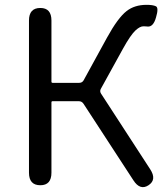

<svg xmlns="http://www.w3.org/2000/svg" viewBox="-20 -767 688 795"><path d="M147 0Q100 0 100 -52V-682Q100 -734 147 -734Q193 -734 193 -682V-429Q193 -424 198 -424H308Q320 -424 326 -434L423 -611Q468 -693 504 -721Q537 -747 587 -747Q613 -747 625.5 -741Q638 -735 626 -695Q615 -655 591 -657Q586 -658 573 -658Q560 -658 542 -642Q521 -623 489 -565L398 -400Q392 -390 398 -380L602 -66Q630 -23 595 0Q560 23 532 -21L326 -337Q319 -348 306 -348H198Q193 -348 193 -343V-52Q193 0 147 0Z"/></svg>

Font: Resource Han Rounded JP
Style: Regular
Weight: 400
Designer: Cyano Hao (round all glyphs); Ryoko NISHIZUKA 西塚涼子 (kana, bopomofo & ideographs); Paul D. Hunt (Latin, Greek & Cyrillic)
Foundry: Cyano Hao
Version: 0.990